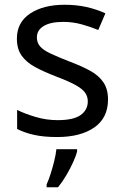

<svg xmlns="http://www.w3.org/2000/svg" viewBox="-20 -566 519 807"><path d="M434 -148Q434 -70 376 -30Q318 10 220 10Q164 10 123.5 1Q83 -8 52 -24V-104Q84 -88 129.5 -74.5Q175 -61 222 -61Q289 -61 319 -82.5Q349 -104 349 -140Q349 -160 338 -176Q327 -192 298.5 -208Q270 -224 217 -244Q165 -264 128 -284Q91 -304 71 -332Q51 -360 51 -404Q51 -472 106.5 -509Q162 -546 252 -546Q301 -546 343.5 -536.5Q386 -527 423 -510L393 -440Q359 -454 322 -464Q285 -474 246 -474Q192 -474 163.5 -456.5Q135 -439 135 -409Q135 -387 148 -371.5Q161 -356 191.5 -341.5Q222 -327 273 -307Q324 -288 360 -268Q396 -248 415 -219.5Q434 -191 434 -148ZM304 70Q300 88 287.5 115.5Q275 143 258.5 171Q242 199 224 221H176V209Q184 192 192.5 165.5Q201 139 208 110.5Q215 82 217 61H304Z"/></svg>

Font: Noto Sans Soyombo
Style: Regular
Weight: 400
Designer: Monotype Design Team
Foundry: Monotype Imaging Inc.
Version: Version 2.001; ttfautohint (v1.8.4.7-5d5b)